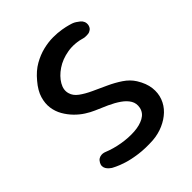

<svg xmlns="http://www.w3.org/2000/svg" viewBox="-185 -761 868 868"><g transform="rotate(-45 249.0 -327.5)"><path d="M289 -4Q239 -1 198.5 -6.5Q158 -12 130 -21Q102 -30 87 -37.5Q72 -45 72 -45Q72 -45 68 -47.5Q64 -50 58.5 -55Q53 -60 48.5 -67Q44 -74 43.5 -83Q43 -92 48 -101Q54 -112 62 -116.5Q70 -121 78 -121.5Q86 -122 91.5 -120.5Q97 -119 97 -119Q136 -103 178 -96Q220 -89 257 -91.5Q294 -94 319.5 -108Q345 -122 351 -149Q356 -174 344.5 -193.5Q333 -213 310 -229Q287 -245 257.5 -258.5Q228 -272 199 -284Q180 -292 158 -306Q136 -320 116.5 -340Q97 -360 83 -384.5Q69 -409 65 -437.5Q61 -466 70.5 -498Q80 -530 109 -564Q138 -599 170.5 -617.5Q203 -636 236 -644Q269 -652 298.5 -652Q328 -652 351.5 -648Q375 -644 388.5 -640Q402 -636 402 -636Q402 -636 407.5 -634Q413 -632 421 -627Q429 -622 437 -615.5Q445 -609 449 -599.5Q453 -590 451 -578Q448 -565 439.5 -558.5Q431 -552 421.5 -551Q412 -550 405 -550.5Q398 -551 398 -551Q348 -566 304 -558.5Q260 -551 227.5 -529Q195 -507 178.5 -478.5Q162 -450 170 -424Q176 -402 198.5 -385.5Q221 -369 252.5 -354.5Q284 -340 318 -324.5Q352 -309 381 -289.5Q410 -270 427 -243Q450 -206 454 -172Q458 -138 447 -108.5Q436 -79 413 -57Q390 -35 358 -21Q326 -7 289 -4Z"/></g></svg>

Font: Sour Gummy
Style: Regular
Weight: 400
Designer: Stefie Justprince
Foundry: Eifetstype
Version: Version 1.000